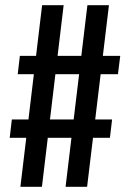

<svg xmlns="http://www.w3.org/2000/svg" viewBox="-20 -720 490 740"><path d="M225.3 -700 141.6 0H58.6L142.3 -700ZM399.9 -700 315.7 0H232.7L316.9 -700ZM25.7 -259.6H412L403.7 -189H17.4ZM56.6 -504.6H443.4L434.6 -434H48.3Z"/></svg>

Font: League Mono Thin Condensed
Style: Regular
Weight: 100
Width: 1
Designer: Tyler Finck
Foundry: The League of Moveable Type / Tyler Finck
Version: Version 2.300;RELEASE